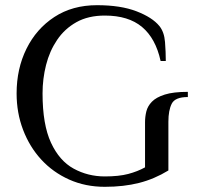

<svg xmlns="http://www.w3.org/2000/svg" viewBox="-20 -700 760 740"><path d="M384 20Q309 20 246.5 -8Q184 -36 139 -85Q94 -134 69 -199.5Q44 -265 44 -340Q44 -435 82 -512Q120 -589 189.5 -634.5Q259 -680 354 -680Q445 -680 506 -656.5Q567 -633 594 -600Q613 -577 616 -538Q619 -499 619 -465H599Q580 -552 527.5 -596Q475 -640 384 -640Q320 -640 274.5 -614.5Q229 -589 200 -546Q171 -503 157.5 -449.5Q144 -396 144 -340Q144 -220 176.5 -150Q209 -80 264 -50Q319 -20 384 -20Q438 -20 474 -29.5Q510 -39 539 -55V-229Q539 -250 544 -270.5Q549 -291 565.5 -308Q582 -325 615 -335.5Q648 -346 704 -346V-326Q655 -326 642 -300.5Q629 -275 629 -231V-43Q575 -10 516 5Q457 20 384 20Z"/></svg>

Font: El Messiri
Style: Regular
Weight: 400
Designer: Mohamed Gaber
Foundry: Kief Type Foundry
Version: Version 2.020